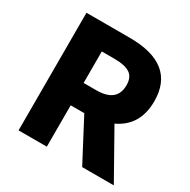

<svg xmlns="http://www.w3.org/2000/svg" viewBox="-166 -898 1039 1052"><g transform="rotate(30 353.5 -372.0)"><path d="M264.6 -602.5V-403.3H344.7Q474.6 -403.3 474.6 -509.8Q474.6 -560.5 442.9 -581.5Q411.1 -602.5 344.7 -602.5ZM688.5 0H488.3L350.6 -261.7H264.6V0H85.9V-744.1H359.4Q650.4 -744.1 650.4 -509.8Q650.4 -354.5 522.5 -294.9Z"/></g></svg>

Font: Bpmf Zihi Sans Heavy
Style: Heavy
Weight: 900
Foundry: But Ko
Version: Version 1.320